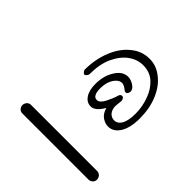

<svg xmlns="http://www.w3.org/2000/svg" viewBox="-167 -832 992 992"><g transform="rotate(45 329.0 -335.5)"><path d="M124 -3H607C614.3 -3 621.7 -6 629 -12C635 -18 638 -25.3 638 -34C638 -42 635 -49.7 629 -57C621.7 -63 614.3 -66 607 -66H124C115.3 -66 108 -63 102 -57C96 -49.7 93 -42 93 -34C93 -24.7 96 -17.3 102 -12C107.3 -6 114.7 -3 124 -3ZM191 -389C191 -441 199.7 -488.3 217 -531C233.7 -573 257.3 -606.3 288 -631C317.3 -655.7 351 -668 389 -668C423 -668 453.7 -656.7 481 -634C508.3 -613.3 530.3 -583.3 547 -544C563 -505.3 571 -462.3 571 -415C571 -369 563 -333 547 -307C531 -281 509.7 -268 483 -268C469 -268 454.7 -273 440 -283C426 -293 416 -308.7 410 -330C390 -295.3 369 -278 347 -278C327.7 -278 312 -287 300 -305C288 -323 282 -347.3 282 -378C282 -403.3 286 -427.3 294 -450C303.3 -472.7 314.7 -490.7 328 -504C342 -517.3 358 -524 376 -524C393.3 -524 410.3 -517 427 -503C435 -495 439 -487 439 -479C439 -473 437.3 -467.7 434 -463C431.3 -459 427.3 -457 422 -457C419.3 -457 415.3 -459 410 -463C397.3 -473.7 386 -479 376 -479C365.3 -479 355 -474 345 -464C336.3 -455.3 329 -443 323 -427C318.3 -413 316 -396.7 316 -378C316 -359.3 318.7 -345.7 324 -337C328.7 -328.3 336 -324 346 -324C359.3 -324 371.7 -334.7 383 -356C395.7 -381.3 404 -401.7 408 -417C410.7 -427 416 -432 424 -432C428.7 -432 432.3 -429.7 435 -425C438.3 -421.7 440 -416.3 440 -409C440 -407.7 439.3 -402.3 438 -393C436.7 -383.7 436 -376 436 -370C436 -353.3 440.7 -339.3 450 -328C459.3 -318 470.7 -313 484 -313C500 -313 513 -321.3 523 -338C533 -356 538 -381.7 538 -415C538 -450.3 532 -483.7 520 -515C509.3 -545.7 492.7 -571.3 470 -592C448 -611.3 421 -621 389 -621C360.3 -621 333.7 -612 309 -594C284.3 -576 264 -549.7 248 -515C232.7 -481.7 225 -439.7 225 -389L223 -385C221.7 -382.3 220 -379.8 218 -377.5C216 -375.2 213.7 -373.3 211 -372C208.3 -370.7 205.2 -371.3 201.5 -374C197.8 -376.7 194.3 -381.7 191 -389Z"/></g></svg>

Font: naYanakamik
Style: Regular
Weight: 500
Designer: Nagarjuna G.,Vikas B.,Ruchir J.,Tushar G.,Vinay J.
Foundry: gnowledge lab
Version: 1.1